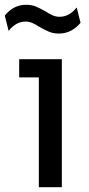

<svg xmlns="http://www.w3.org/2000/svg" viewBox="-44 -781 372 801"><path d="M118 -458H36V-534H214V0H118ZM122 -668Q105 -679 91.5 -685Q78 -691 62 -691Q23 -691 -8 -652L-24 -716Q12 -761 65 -761Q88 -761 105 -754Q122 -747 145 -734Q162 -723 175.5 -717Q189 -711 205 -711Q245 -711 276 -750L292 -686Q276 -666 253 -653.5Q230 -641 202 -641Q179 -641 162 -648Q145 -655 122 -668Z"/></svg>

Font: Sora-SIA
Style: Regular
Weight: 400
Designer: Jonathan Barnbrook, Julián Moncada
Foundry: Barnbrook Fonts
Version: Version 2.000